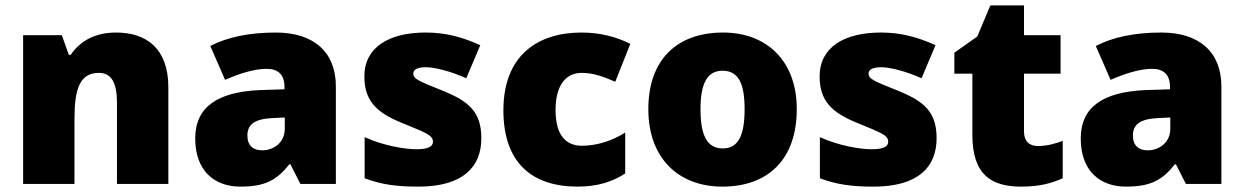

<svg xmlns="http://www.w3.org/2000/svg" viewBox="-20 -750 4626 714"><path d="M412 -629C334 -629 278 -598 243 -546H236L210 -619H66V-66H257V-308C257 -418 276 -479 348 -479C395 -479 415 -441 415 -368V-66H606V-426C606 -568 526 -629 412 -629Z M1006 -629C906 -629 826 -612 762 -579L817 -453C871 -477 927 -494 971 -494C1012 -494 1038 -475 1038 -426V-418L946 -415C790 -408 706 -353 706 -235C706 -114 778 -56 874 -56C966 -56 1009 -80 1056 -139H1060L1097 -66H1229V-429C1229 -557 1146 -629 1006 -629ZM995 -311 1039 -313V-270C1039 -223 1001 -191 955 -191C922 -191 900 -208 900 -246C900 -286 925 -308 995 -311Z M1770 -236C1770 -333 1724 -373 1628 -412C1536 -449 1517 -456 1517 -477C1517 -492 1534 -500 1564 -500C1597 -500 1659 -484 1714 -459L1766 -582C1697 -613 1636 -629 1563 -629C1426 -629 1335 -574 1335 -466C1335 -375 1380 -332 1472 -294C1565 -256 1590 -247 1590 -223C1590 -204 1571 -195 1528 -195C1486 -195 1406 -208 1336 -240V-87C1400 -63 1457 -56 1536 -56C1704 -56 1770 -131 1770 -236Z M2128 -56C2204 -56 2259 -75 2305 -105V-257C2256 -226 2199 -208 2144 -208C2086 -208 2046 -245 2046 -341C2046 -434 2085 -479 2143 -479C2185 -479 2222 -466 2268 -446L2324 -587C2272 -613 2211 -629 2143 -629C1976 -629 1852 -541 1852 -340C1852 -143 1960 -56 2128 -56Z M2943 -344C2943 -527 2828 -629 2669 -629C2496 -629 2391 -527 2391 -344C2391 -159 2506 -56 2666 -56C2838 -56 2943 -159 2943 -344ZM2585 -344C2585 -438 2609 -487 2667 -487C2727 -487 2749 -438 2749 -344C2749 -249 2727 -198 2668 -198C2608 -198 2585 -249 2585 -344Z M3463 -236C3463 -333 3417 -373 3321 -412C3229 -449 3210 -456 3210 -477C3210 -492 3227 -500 3257 -500C3290 -500 3352 -484 3407 -459L3459 -582C3390 -613 3329 -629 3256 -629C3119 -629 3028 -574 3028 -466C3028 -375 3073 -332 3165 -294C3258 -256 3283 -247 3283 -223C3283 -204 3264 -195 3221 -195C3179 -195 3099 -208 3029 -240V-87C3093 -63 3150 -56 3229 -56C3397 -56 3463 -131 3463 -236Z M3840 -207C3807 -207 3788 -225 3788 -261V-476H3924V-619H3788V-730H3663L3614 -614L3529 -554V-476H3596V-248C3596 -98 3669 -56 3777 -56C3849 -56 3890 -69 3932 -87V-226C3901 -215 3874 -207 3840 -207Z M4299 -629C4199 -629 4119 -612 4055 -579L4110 -453C4164 -477 4220 -494 4264 -494C4305 -494 4331 -475 4331 -426V-418L4239 -415C4083 -408 3999 -353 3999 -235C3999 -114 4071 -56 4167 -56C4259 -56 4302 -80 4349 -139H4353L4390 -66H4522V-429C4522 -557 4439 -629 4299 -629ZM4288 -311 4332 -313V-270C4332 -223 4294 -191 4248 -191C4215 -191 4193 -208 4193 -246C4193 -286 4218 -308 4288 -311Z"/></svg>

Font: Noto Sans Malayalam UI Black
Style: Regular
Weight: 900
Designer: Jelle Bosma - Monotype Design Team
Foundry: Monotype Imaging Inc.
Version: Version 2.104